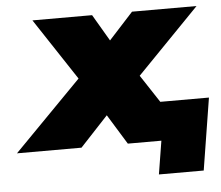

<svg xmlns="http://www.w3.org/2000/svg" viewBox="-133 -564 859 747"><g transform="rotate(-5 296.5 -190.0)"><path d="M-85 0 179 -269 20 -510H253L314 -406L409 -510H661L417 -259L488 -151H678L633 130H458L479 0H348L276 -117L167 0Z"/></g></svg>

Font: Mulish ExtraBlack
Style: Italic
Weight: 1000
Italic angle: -9°
Designer: Vernon Adams
Foundry: Vernon Adams
Version: Version 3.603; ttfautohint (v1.8.3)